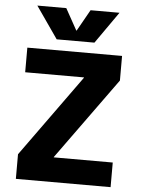

<svg xmlns="http://www.w3.org/2000/svg" viewBox="-63 -1016 784 1064"><g transform="rotate(5 329.5 -483.5)"><path d="M330 -848 397 -967H558L434 -790H224L101 -967H262L328 -848ZM66 -730H593V-593L265 -139V-137H593V0H66V-137L393 -591V-593H66Z"/></g></svg>

Font: M PLUS 1p ExtraBold
Style: Regular
Weight: 800
Version: Version 1.062